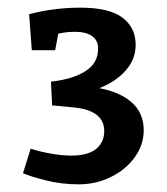

<svg xmlns="http://www.w3.org/2000/svg" viewBox="-20 -782 435 501"><path d="M355 -442Q355 -404 331.5 -371.5Q308 -339 269 -320Q230 -301 186 -301Q140 -301 99 -311.5Q58 -322 40 -330L60 -394Q81 -387 111 -381.5Q141 -376 165 -376Q210 -376 231 -393.5Q252 -411 252 -440Q252 -495 169 -502L116 -507L113 -569Q169 -575 202.5 -596Q236 -617 236 -655Q236 -677 220 -688Q204 -699 176 -699Q152 -699 132 -694L124 -651H63L56 -745Q121 -762 190 -762Q265 -762 299.5 -736Q334 -710 334 -665Q334 -627 307.5 -597.5Q281 -568 239 -552Q293 -542 324 -514.5Q355 -487 355 -442Z"/></svg>

Font: Enriqueta SemiBold
Style: Regular
Weight: 600
Designer: Viviana Monsalve, Gustavo Ibarra
Foundry: 72Puntos
Version: Version 2.000